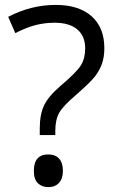

<svg xmlns="http://www.w3.org/2000/svg" viewBox="-20 -744 469 778"><path d="M141.1 -196.8V-223.1Q141.1 -280.3 158.7 -317.1Q176.3 -354 224.1 -395Q290.5 -451.2 307.9 -479.5Q325.2 -507.8 325.2 -547.9Q325.2 -597.7 293.2 -624.8Q261.2 -651.9 201.2 -651.9Q162.6 -651.9 126 -642.8Q89.4 -633.8 42 -609.9L13.2 -675.8Q105.5 -724.1 206.1 -724.1Q299.3 -724.1 351.1 -678.2Q402.8 -632.3 402.8 -548.8Q402.8 -513.2 393.3 -486.1Q383.8 -459 365.2 -434.8Q346.7 -410.6 285.2 -356.9Q235.8 -314.9 220 -287.1Q204.1 -259.3 204.1 -212.9V-196.8ZM117.2 -51.8Q117.2 -118.2 175.8 -118.2Q204.1 -118.2 219.5 -101.1Q234.9 -84 234.9 -51.8Q234.9 -20.5 219.2 -3.2Q203.6 14.2 175.8 14.2Q150.4 14.2 133.8 -1.2Q117.2 -16.6 117.2 -51.8Z"/></svg>

Font: f04114697
Style: Regular
Weight: 400
Foundry: Ascender Corporation
Version: Version 1.10